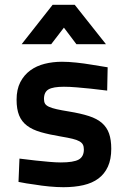

<svg xmlns="http://www.w3.org/2000/svg" viewBox="-20 -768 534 799"><path d="M426 -391Q391 -395 358 -399Q329 -402 299 -404.5Q269 -407 246 -407Q201 -407 182 -396Q163 -385 163 -356Q163 -344 167.5 -336.5Q172 -329 184 -323.5Q196 -318 216 -313.5Q236 -309 267 -304Q316 -296 350 -285Q384 -274 404.5 -256Q425 -238 434 -212Q443 -186 443 -149Q443 -105 429 -74.5Q415 -44 389.5 -25Q364 -6 327 2.5Q290 11 244 11Q217 11 185 8Q153 5 124 0Q91 -4 57 -11L61 -108Q95 -104 128 -100Q156 -97 184.5 -94.5Q213 -92 233 -92Q286 -92 307.5 -104Q329 -116 329 -146Q329 -158 325 -166Q321 -174 310.5 -180Q300 -186 281.5 -190.5Q263 -195 233 -200Q185 -208 150 -218Q115 -228 92.5 -245Q70 -262 59.5 -288Q49 -314 49 -353Q49 -396 64.5 -426Q80 -456 106 -475Q132 -494 166 -502.5Q200 -511 238 -511Q265 -511 298 -507.5Q331 -504 360 -499Q393 -494 428 -488ZM199 -748H291L421 -584H298L246 -653L193 -584H70Z"/></svg>

Font: Panefresco 800wt
Style: Regular
Weight: 800
Designer: Campivisivi
Foundry: Campivisivi & Chank Co
Version: Version 1.001